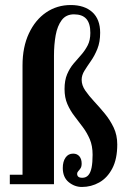

<svg xmlns="http://www.w3.org/2000/svg" viewBox="-20 -732 529 763"><path d="M305.5 11Q276.5 11 253 -8.2Q229.5 -27.5 229.5 -64.5Q229.5 -90 240.5 -105.8Q251.5 -121.5 270.5 -121.5Q286.5 -121.5 295.5 -110.8Q304.5 -100 304.5 -82Q304.5 -70 300 -63.2Q295.5 -56.5 291 -51.8Q286.5 -47 286.5 -41.5Q286.5 -34 291.2 -29.8Q296 -25.5 307 -25.5Q322 -25.5 331 -35.8Q340 -46 344 -66.2Q348 -86.5 348 -117Q348 -152.5 336.8 -178.8Q325.5 -205 309 -227Q292.5 -249 275.8 -270.8Q259 -292.5 247.8 -318.2Q236.5 -344 236.5 -378Q236.5 -413 246.8 -437Q257 -461 272.2 -479Q287.5 -497 302.8 -514.2Q318 -531.5 328.5 -551.8Q339 -572 339 -601.5Q339 -639 323 -657Q307 -675 274 -675Q242.5 -675 225.2 -652Q208 -629 201.2 -591.8Q194.5 -554.5 194.5 -510.5V0H19V-37.5H69.5V-472Q69.5 -545 94.8 -599Q120 -653 163.2 -682.5Q206.5 -712 261 -712Q315.5 -712 346.8 -683.8Q378 -655.5 378 -602Q378 -565 367 -537.8Q356 -510.5 341.2 -489.5Q326.5 -468.5 315.5 -450.8Q304.5 -433 304.5 -415Q304.5 -393 319 -372Q333.5 -351 354.5 -328.5Q375.5 -306 396.5 -280.5Q417.5 -255 431.8 -225Q446 -195 446 -158Q446 -100 426.2 -62.5Q406.5 -25 374.5 -7Q342.5 11 305.5 11Z"/></svg>

Font: Imbue Thin 10pt
Style: Bold
Weight: 700
Version: Version 1.102